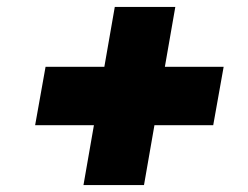

<svg xmlns="http://www.w3.org/2000/svg" viewBox="-20 -628 714 552"><path d="M484 -608H310L280 -436H111L81 -268H250L220 -96H394L424 -268H593L623 -436H454Z"/></svg>

Font: Geom Black
Style: Bold Italic
Weight: 900
Italic angle: -10°
Version: Version 1.102